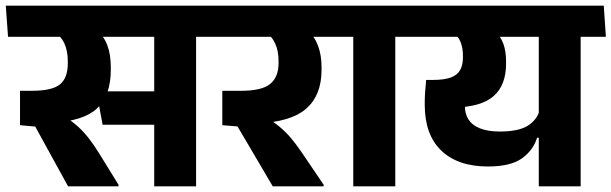

<svg xmlns="http://www.w3.org/2000/svg" viewBox="-44 -661 2168 681"><path d="M651.5 -568H503V0H651.5ZM472 -530.5H741L733.5 -641H464.5ZM690 -530.5 682.5 -641H-23.5L-15.5 -530.5ZM298 -337 320 -218.5H535V-337ZM376.5 0V-5.5L308 -116.5Q288.5 -148 270.5 -171Q252.5 -194 232 -212.5Q211.5 -231 184 -248.5V-309.5L27 -339V-217L81 -212L197.5 0ZM298 -555.5H139Q171 -535 183.8 -508.2Q196.5 -481.5 196.5 -443V-436.5Q196.5 -384.5 168.8 -361.8Q141 -339 69.5 -339H27L101 -223.5L141.5 -226Q253 -231.5 301 -277.2Q349 -323 349 -413.5V-421.5Q349 -466.5 337.2 -499Q325.5 -531.5 298 -555.5Z M1172 -530.5 1164 -641H694L702 -530.5ZM1104 0V-5.5L1025.5 -121.5Q1005 -151.5 986.8 -172.8Q968.5 -194 947.8 -211.2Q927 -228.5 899 -245.5V-286.5L744.5 -339V-217L798.5 -212.5L923.5 0ZM1045.5 -555.5H891Q919.5 -534 931.8 -507.2Q944 -480.5 944 -444.5V-437Q944 -387.5 914.2 -363.2Q884.5 -339 812 -339H744.5L822 -222L869.5 -223.5Q989 -228.5 1042.8 -276.2Q1096.5 -324 1096.5 -413V-422Q1096.5 -465 1084.2 -498.2Q1072 -531.5 1045.5 -555.5Z M1358 0V-568H1209V0ZM1447.5 -530.5 1439.5 -641H1119.5L1127.5 -530.5Z M2015.5 -568H1867V0H2015.5ZM1836 -530.5H2105L2097.5 -641H1828ZM1400 -641 1407.5 -530.5H2056.5L2048.5 -641ZM1711 -551.5H1556Q1579.5 -535.5 1588.8 -514Q1598 -492.5 1598 -462.5V-458Q1598 -430.5 1588.2 -412.8Q1578.5 -395 1555.2 -386.2Q1532 -377.5 1491.5 -377.5H1467.5L1514.5 -278L1565 -279.5Q1663.5 -281.5 1707.2 -320.5Q1751 -359.5 1751 -435.5V-442.5Q1751 -479 1741.5 -505.2Q1732 -531.5 1711 -551.5ZM1462.5 -296.5V-289.5Q1462.5 -183 1521.2 -126.8Q1580 -70.5 1686.5 -70.5Q1766.5 -70.5 1806.8 -99Q1847 -127.5 1861 -172.5H1876L1870.5 -272Q1861.5 -236.5 1828.5 -215.5Q1795.5 -194.5 1729.5 -194.5Q1686 -194.5 1658.2 -205.8Q1630.5 -217 1617.8 -237Q1605 -257 1605 -283.5V-344L1467.5 -377.5Q1465 -352.5 1463.8 -333.5Q1462.5 -314.5 1462.5 -296.5Z"/></svg>

Font: Anek Devanagari
Style: Bold
Weight: 700
Designer: Kailash Malviya (Devanagari) & Yesha Goshar (Latin)
Foundry: Ek Type
Version: Version 1.003